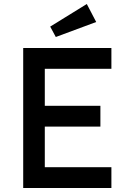

<svg xmlns="http://www.w3.org/2000/svg" viewBox="-20 -940 654 960"><path d="M96 0V-700H537V-596H204V-411H482V-307H204V-104H537V0ZM259 -755 231 -807 414 -920 461 -830Z"/></svg>

Font: Our Lexend
Style: Regular
Weight: 400
Designer: Bonnie Shaver-Troup, Thomas Jockin
Foundry: Lexend
Version: Version 1.007